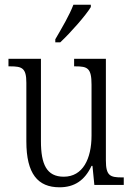

<svg xmlns="http://www.w3.org/2000/svg" viewBox="-20 -786 566 816"><path d="M215 -619V-606H236C281 -648 345 -721 366 -756V-766H292C275 -721 244 -669 215 -619ZM233 10C296 10 340 -19 369 -81H373L381 0H506V-32H499C449 -32 430 -38 430 -104V-536H295V-504H300C352 -504 369 -497 369 -426V-210C369 -111 332 -35 251 -35C178 -35 154 -88 154 -186V-536H16V-504H23C74 -504 92 -497 92 -434V-185C92 -47 141 10 233 10Z"/></svg>

Font: Noto Serif Thai Condensed Light
Style: Regular
Weight: 300
Width: 3
Designer: Monotype Design Team
Foundry: Monotype Imaging Inc.
Version: Version 2.002